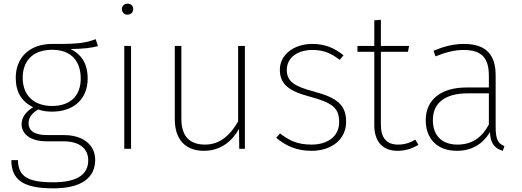

<svg xmlns="http://www.w3.org/2000/svg" viewBox="-20 -813 2850 1049"><path d="M503 -599C456 -582 422 -571 265 -573C141 -573 66 -498 66 -388C66 -311 97 -259 161 -227C123 -204 98 -173 98 -134C98 -82 145 -41 233 -41H326C413 -41 462 -2 462 63C462 136 408 183 271 183C129 183 80 150 78 62H42C42 172 110 216 271 216C428 216 500 157 500 60C500 -19 437 -75 329 -75H237C162 -75 136 -103 136 -140C136 -172 157 -197 189 -215C211 -207 235 -203 264 -203C386 -203 459 -275 459 -384C459 -471 420 -518 366 -545C436 -546 483 -552 515 -561ZM265 -541C372 -541 421 -476 421 -384C421 -289 364 -234 264 -234C172 -234 104 -286 104 -388C104 -477 156 -541 265 -541Z M676 -793C658 -793 646 -779 646 -764C646 -747 658 -733 676 -733C697 -733 708 -747 708 -764C708 -779 697 -793 676 -793ZM696 -562H659V0H696Z M1318 -562H1281V-150C1239 -76 1183 -23 1101 -23C1018 -23 971 -66 971 -164V-562H935V-161C935 -50 994 11 1094 11C1187 11 1249 -43 1286 -109L1287 0H1318Z M1686 -573C1587 -573 1509 -515 1509 -432C1509 -353 1558 -315 1676 -284C1798 -251 1833 -222 1833 -146C1833 -66 1768 -23 1682 -23C1606 -23 1560 -45 1510 -84L1489 -60C1537 -21 1593 11 1682 11C1792 11 1871 -52 1871 -147C1871 -241 1821 -279 1695 -313C1588 -341 1547 -368 1547 -431C1547 -498 1605 -540 1687 -540C1747 -540 1788 -523 1836 -486L1857 -511C1804 -553 1753 -573 1686 -573Z M2249 -50C2221 -33 2191 -23 2155 -23C2093 -23 2061 -59 2061 -131V-530H2209L2215 -562H2061V-705L2025 -702V-562H1933V-530H2025V-129C2025 -36 2074 11 2152 11C2196 11 2234 -2 2266 -22Z M2688 -120V-401C2688 -514 2636 -573 2514 -573C2457 -573 2405 -559 2349 -536L2359 -505C2414 -527 2463 -540 2512 -540C2617 -540 2651 -492 2651 -397V-335H2528C2394 -335 2306 -272 2306 -156C2306 -55 2369 11 2476 11C2556 11 2616 -24 2657 -91C2659 -29 2683 -2 2727 11L2736 -15C2703 -28 2688 -48 2688 -120ZM2479 -23C2396 -23 2345 -71 2345 -157C2345 -255 2417 -303 2536 -303H2651V-133C2615 -64 2561 -23 2479 -23Z"/></svg>

Font: Glow Sans SC Normal ExtraLight
Style: Regular
Weight: 200
Designer: Ryoko NISHIZUKA (kana, bopomofo & ideographs); Paul D. Hunt (Latin, Greek & Cyrillic); Sandoll Communications, Soo-young
Version: Version 0.93